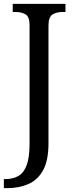

<svg xmlns="http://www.w3.org/2000/svg" viewBox="-30 -734 385 994"><path d="M-10 240V193H-1Q38 193 66 176.5Q94 160 108.5 120Q123 80 123 9V-605Q123 -648 101.5 -660Q80 -672 51 -672H36V-714H309V-672H294Q264 -672 242.5 -659.5Q221 -647 221 -601V8Q221 98 192.5 148.5Q164 199 115.5 219.5Q67 240 8 240Z"/></svg>

Font: Noto Serif Khmer SemiCondensed
Style: Regular
Weight: 400
Width: 4
Designer: Danh Hong and the Monotype Design Team
Foundry: Monotype Imaging Inc.
Version: Version 2.004; ttfautohint (v1.8.4.7-5d5b)